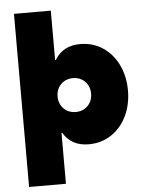

<svg xmlns="http://www.w3.org/2000/svg" viewBox="-60 -755 764 1014"><g transform="rotate(-5 321.5 -248.0)"><path d="M52.7 -707H248V-445.3H252Q294.9 -517.6 386.7 -517.6Q453.6 -517.6 506.1 -482.9Q558.6 -448.2 587.9 -387.7Q617.2 -327.1 617.2 -252Q617.2 -176.8 587.9 -116.2Q558.6 -55.7 506.1 -21Q453.6 13.7 386.7 13.7Q294.9 13.7 252 -58.6H248V210.9H52.7ZM421.9 -252Q421.9 -277.8 410.4 -298.3Q398.9 -318.8 378.7 -330.3Q358.4 -341.8 333 -341.8Q307.6 -341.8 287.4 -330.3Q267.1 -318.8 255.6 -298.3Q244.1 -277.8 244.1 -252Q244.1 -226.1 255.6 -205.6Q267.1 -185.1 287.4 -173.6Q307.6 -162.1 333 -162.1Q358.4 -162.1 378.7 -173.6Q398.9 -185.1 410.4 -205.6Q421.9 -226.1 421.9 -252Z"/></g></svg>

Font: Wanted Sans ExtraBlack
Style: Regular
Weight: 900
Designer: Original Design by Kil Hyung-jin and Kang Hanbin, Wanted Lab, Inc; Hangeul from Source Han Sans by Jang Soo-young and Ka
Foundry: Wanted Lab, Inc.
Version: Version 1.001